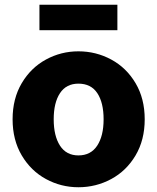

<svg xmlns="http://www.w3.org/2000/svg" viewBox="-20 -775 662 808"><path d="M33 -273Q33 -360 71.5 -425Q110 -490 173.5 -524.5Q237 -559 310 -559Q384 -559 448 -524.5Q512 -490 550.5 -425Q589 -360 589 -273Q589 -186 550.5 -121Q512 -56 448 -21.5Q384 13 310 13Q237 13 173.5 -21.5Q110 -56 71.5 -121Q33 -186 33 -273ZM416 -273Q416 -343 389.5 -383Q363 -423 310 -423Q259 -423 232.5 -383Q206 -343 206 -273Q206 -203 232.5 -162Q259 -121 310 -121Q362 -121 389 -162Q416 -203 416 -273ZM146 -755H474V-648H146Z"/></svg>

Font: Nebula Sans Bold
Style: Regular
Weight: 700
Designer: Paul D. Hunt for Adobe (as Source Sans)
Foundry: Nebula Entertainment & Broadcasting LLC
Version: Version 1.010